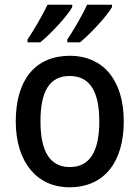

<svg xmlns="http://www.w3.org/2000/svg" viewBox="-20 -879 593 816"><path d="M456 -849V-859H350C333 -820 294 -753 266 -711V-699H320C364 -735 435 -811 456 -849ZM287 -849V-859H182C163 -819 126 -754 97 -711V-699H151C198 -737 266 -811 287 -849ZM506 -363C506 -543 414 -642 278 -642C130 -642 47 -540 47 -363C47 -190 137 -83 275 -83C423 -83 506 -190 506 -363ZM152 -363C152 -489 189 -556 276 -556C363 -556 402 -489 402 -363C402 -238 363 -169 277 -169C190 -169 152 -239 152 -363Z"/></svg>

Font: Noto Sans Kannada UI SemiCondensed Medium
Style: Regular
Weight: 500
Width: 4
Designer: Jelle Bosma - Monotype Design Team
Foundry: Monotype Imaging Inc.
Version: Version 2.005